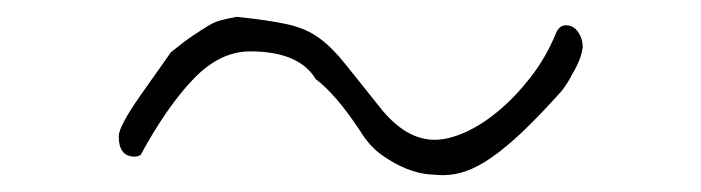

<svg xmlns="http://www.w3.org/2000/svg" viewBox="-20 -390 833 228"><path d="M672 -334Q671 -326 667.5 -317.5Q664 -309 659 -301Q654 -291 647 -282Q621 -253 601 -234Q581 -215 564.5 -203.5Q548 -192 534 -187Q520 -182 506 -182Q501 -182 489 -183Q477 -184 463 -189.5Q449 -195 434 -205.5Q419 -216 408 -234Q379 -278 355 -296Q335 -329 277 -329Q241 -329 209.5 -296Q178 -263 147 -206Q143 -204 140 -204Q121 -204 121 -228Q121 -240 147 -277L183 -328Q199 -341 209.5 -348Q220 -355 227.5 -359.5Q235 -364 242.5 -366Q250 -368 261 -370Q300 -366 322 -361Q344 -356 359.5 -344.5Q375 -333 390 -314Q405 -295 430 -264Q461 -224 496 -224Q512 -224 531.5 -232.5Q551 -241 571 -257.5Q591 -274 609.5 -297.5Q628 -321 640 -350Q644 -360 652 -360Q661 -360 666.5 -352Q672 -344 672 -334Z"/></svg>

Font: Gaegu Light
Style: Regular
Weight: 300
Designer: JIKJI
Foundry: JIKJI
Version: Version 1.00